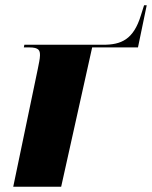

<svg xmlns="http://www.w3.org/2000/svg" viewBox="-20 -705 574 725"><path d="M123 -446 30 0H211L328 -526H501L534 -685H524L512 -647C484 -555 437 -536 370 -536H72L70 -526H90C128 -526 131 -514 131 -496C131 -483 126 -462 123 -446Z"/></svg>

Font: Noto Serif Display SemiCondensed Black
Style: Italic
Weight: 900
Width: 4
Italic angle: -12°
Designer: Monotype Design Team
Foundry: Monotype Imaging Inc.
Version: Version 2.009